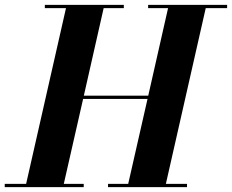

<svg xmlns="http://www.w3.org/2000/svg" viewBox="-62 -770 955 790"><path d="M-42.5 -13.5H45.5L209.5 -736.5H122.5V-750H447.5V-736.5H364.5L283 -376.5H548L629.5 -736.5H547.5V-750H872.5V-736.5H784.5L620.5 -13.5H707.5V0H382.5V-13.5H465.5L545 -363H280L200.5 -13.5H282.5V0H-42.5Z"/></svg>

Font: Bodoni* 16pt
Style: Bold Italic
Weight: 700
Italic angle: -13°
Version: Version 2.3